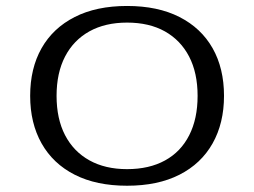

<svg xmlns="http://www.w3.org/2000/svg" viewBox="-20 -602 839 634"><path d="M399.6 11.3Q298.1 11.3 226.6 -25.1Q155.1 -61.5 117.3 -128.5Q79.6 -195.4 79.6 -285.5Q79.6 -376.3 117.3 -442.9Q155.1 -509.4 226.6 -545.8Q298.1 -582.3 399.6 -582.3Q501.2 -582.3 572.7 -545.8Q644.2 -509.4 682 -442.9Q719.7 -376.3 719.7 -285.5Q719.7 -195.4 682 -128.5Q644.2 -61.5 572.7 -25.1Q501.2 11.3 399.6 11.3ZM399.6 -43.5Q472.7 -43.5 524.9 -72.2Q577.2 -100.9 604.8 -155.4Q632.5 -209.8 632.5 -285.5Q632.5 -361.2 604.5 -415.2Q576.4 -469.2 524.6 -498.3Q472.7 -527.4 399.6 -527.4Q327.4 -527.4 275.1 -498.4Q222.9 -469.3 194.8 -415.2Q166.8 -361.2 166.8 -285.5Q166.8 -209.8 194.8 -155.7Q222.9 -101.7 275.1 -72.6Q327.4 -43.5 399.6 -43.5Z"/></svg>

Font: Playfair 5pt SemiExpanded Light
Style: Regular
Weight: 300
Width: 6
Designer: Claus Eggers Sørensen
Foundry: Claus Eggers Sørensen
Version: Version 2.203